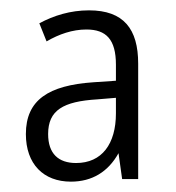

<svg xmlns="http://www.w3.org/2000/svg" viewBox="-20 -742 340 371"><path d="M152 -722C116 -722 84 -712 56 -697L70 -662C94 -676 120 -685 147 -685C185 -685 204 -666 204 -617V-586L160 -583C74 -577 30 -549 30 -483C30 -425 64 -391 117 -391C158 -391 189 -410 209 -446L216 -396H247V-619C247 -686 219 -722 152 -722ZM168 -550 204 -553V-523C204 -464 177 -427 127 -427C93 -427 73 -445 73 -483C73 -529 102 -546 168 -550Z"/></svg>

Font: Noto Sans Arabic UI Cn Lt
Style: Regular
Weight: 300
Width: 3
Designer: Monotype Design Team, Nadine Chahine and Nizar Qandah
Foundry: Monotype Imaging Inc.
Version: Version 2.010